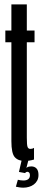

<svg xmlns="http://www.w3.org/2000/svg" viewBox="-20 -742 199 892"><path d="M94.6 5.8Q64.4 5.8 48.7 -11.8Q32.9 -29.4 32.9 -86V-545.5H4.8V-600H32.9V-721.7H104.6V-600H140.5V-545.5H104.6V-102.5Q104.6 -67.6 108.2 -58.9Q111.8 -50.2 121 -50.2Q130.9 -50.2 138 -54.9V-0.8Q117 5.8 94.6 5.8ZM88.5 129.9Q79.5 129.9 69.8 128.4Q60.1 127 53.8 125.4L63 93.1Q66.8 94.2 73.8 95.4Q80.9 96.6 88.4 96.6Q103.1 96.6 111.1 90.5Q119.1 84.4 119.1 72Q119.1 63.8 115.5 59.9Q111.9 56.1 107.6 56.1Q104.4 56.1 101.5 57.6Q98.6 59.1 96.5 62.1L96 45.4Q99.6 39.6 106.5 35.3Q113.4 31.1 125.4 31.1Q140.6 31.1 149.7 40.8Q158.8 50.4 158.8 70.9Q158.8 85.5 153 96.5Q147.2 107.5 137.3 114.9Q127.5 122.3 114.8 126.1Q102.1 129.9 88.5 129.9ZM96.5 62.1 68 56.8 81.2 0H112.5Z"/></svg>

Font: Anybody UltraCondensed Thin
Style: Regular
Weight: 100
Width: 1
Designer: Tyler Finck
Foundry: Etcetera Type Company
Version: Version 1.110